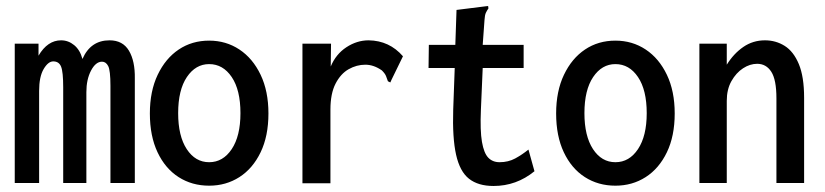

<svg xmlns="http://www.w3.org/2000/svg" viewBox="-20 -608 2740 638"><path d="M29 0V-463H108V-423Q138 -474 183 -474Q207 -474 226.5 -458Q246 -442 254 -412Q281 -474 344 -474Q388 -474 408.5 -439.5Q429 -405 428 -347V0H347V-323Q347 -374 339.5 -388.5Q332 -403 319 -403Q298 -403 282.5 -373.5Q267 -344 267 -302V0H190V-318Q190 -369 183 -386.5Q176 -404 157 -404Q140 -404 125 -378.5Q110 -353 110 -306V0Z M675 9Q618 9 573.5 -19.5Q529 -48 503.5 -102Q478 -156 478 -231Q478 -305 504 -359.5Q530 -414 574 -443.5Q618 -473 675 -473Q731 -473 775.5 -443.5Q820 -414 846 -359.5Q872 -305 872 -231Q872 -156 846 -102Q820 -48 775.5 -19.5Q731 9 675 9ZM675 -69Q721 -69 750 -112.5Q779 -156 779 -232Q779 -309 750 -352Q721 -395 675 -395Q630 -395 601 -352Q572 -309 572 -232Q572 -156 600.5 -112.5Q629 -69 675 -69Z M985 -463H1080L1079 -387Q1096 -428 1131 -451Q1166 -474 1205 -474Q1274 -473 1319 -421L1281 -343L1277 -334L1269 -338Q1266 -346 1263 -354.5Q1260 -363 1249 -374Q1222 -393 1194 -393Q1165 -393 1138.5 -378Q1112 -363 1095 -330Q1078 -297 1078 -244V1H985Z M1620 10Q1569 10 1538.5 -14Q1508 -38 1495.5 -94Q1483 -150 1486 -244L1491 -382H1404L1405 -459H1493L1497 -575L1593 -587L1602 -588L1603 -580Q1598 -573 1594.5 -565.5Q1591 -558 1590 -542L1584 -459H1720V-382H1584L1578 -243Q1575 -174 1581.5 -136.5Q1588 -99 1602.5 -84Q1617 -69 1640 -69Q1669 -69 1692 -81.5Q1715 -94 1736 -111L1756 -39Q1696 10 1620 10Z M2025 9Q1968 9 1923.5 -19.5Q1879 -48 1853.5 -102Q1828 -156 1828 -231Q1828 -305 1854 -359.5Q1880 -414 1924 -443.5Q1968 -473 2025 -473Q2081 -473 2125.5 -443.5Q2170 -414 2196 -359.5Q2222 -305 2222 -231Q2222 -156 2196 -102Q2170 -48 2125.5 -19.5Q2081 9 2025 9ZM2025 -69Q2071 -69 2100 -112.5Q2129 -156 2129 -232Q2129 -309 2100 -352Q2071 -395 2025 -395Q1980 -395 1951 -352Q1922 -309 1922 -232Q1922 -156 1950.5 -112.5Q1979 -69 2025 -69Z M2304 0V-463H2395V-393Q2418 -430 2450 -452Q2482 -474 2522 -474Q2558 -474 2587.5 -455.5Q2617 -437 2634.5 -395Q2652 -353 2652 -283V0H2560V-281Q2560 -343 2543 -369.5Q2526 -396 2496 -396Q2472 -396 2449 -381Q2426 -366 2410.5 -338.5Q2395 -311 2395 -273V0Z"/></svg>

Font: Inconsolata SemiCondensed SemiBold
Style: Regular
Weight: 600
Width: 4
Monospace: yes
Designer: Raph Levien, Cyreal, Brenton Simpson
Foundry: Raph Levien, Cyreal, Google
Version: Version 3.001; ttfautohint (v1.8.2.53-6de2)